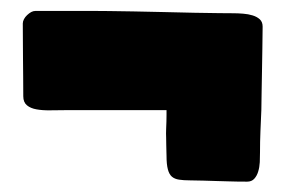

<svg xmlns="http://www.w3.org/2000/svg" viewBox="-20 -535 567 358"><path d="M156.7 -514.6Q163.1 -514.6 182.9 -514.4Q202.6 -514.2 229.2 -513.7Q255.9 -513.2 285.9 -512.5Q315.9 -511.7 342.5 -511.2Q369.1 -510.7 388.9 -510.5Q408.7 -510.3 415 -510.3Q423.8 -510.3 433.3 -509.5Q442.9 -508.8 450.9 -506.3Q459 -503.9 464.4 -499Q469.7 -494.1 469.7 -485.4Q469.7 -466.3 469.2 -444.8Q468.8 -423.3 468.5 -402.3Q468.3 -381.3 467.8 -362.5Q467.3 -343.8 467.3 -329.6Q466.3 -309.1 465.6 -290Q464.8 -271 464.8 -251Q464.8 -242.2 464.4 -232.7Q463.9 -223.1 461.4 -215.1Q459 -207 454.1 -201.7Q449.2 -196.3 440.9 -196.3Q421.4 -196.3 407.5 -196.8Q393.6 -197.3 382.1 -197.5Q370.6 -197.8 359.4 -198.2Q348.1 -198.7 334 -198.7Q322.3 -198.7 314 -200Q305.7 -201.2 300.5 -205.6Q295.4 -210 293 -219.2Q290.5 -228.5 290.5 -244.6Q290.5 -246.1 290.3 -252Q290 -257.8 290 -264.9Q290 -272 289.8 -278.1Q289.6 -284.2 289.6 -286.1Q289.6 -288.6 289.8 -294.9Q290 -301.3 290.3 -308.1Q290.5 -314.9 290.5 -321Q290.5 -327.1 290.5 -329.6H100.6Q86.4 -329.6 72.8 -329.3Q59.1 -329.1 48.1 -331.1Q37.1 -333 30.3 -338.6Q23.4 -344.2 23.4 -355.5Q23.4 -375.5 23.2 -391.8Q22.9 -408.2 22.9 -423.6Q22.9 -439 22.7 -455.1Q22.5 -471.2 22.5 -491.2Q22.5 -495.1 24.7 -499.3Q26.9 -503.4 30.5 -506.8Q34.2 -510.3 38.1 -512.5Q42 -514.6 45.9 -514.6Z"/></svg>

Font: Sigmar One
Style: Regular
Weight: 400
Version: Version 1.000